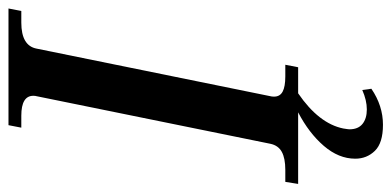

<svg xmlns="http://www.w3.org/2000/svg" viewBox="-276 -480 945 464"><g transform="rotate(-90 197.0 -247.5)"><path d="M409 -700 403 -669H375Q319 -669 312 -632L197 -67Q196 -64 196 -58Q196 -44 208 -37.5Q220 -31 245 -31H273L267 0H204Q131 50 119 109Q117 121 117 124Q117 145 130 155.5Q143 166 165 166Q187 166 212 155L215 177Q174 205 128 205Q84 205 65 185.5Q46 166 46 138Q46 98 77 62Q108 26 158 0H-15L-10 -31H19Q47 -31 62.5 -39.5Q78 -48 82 -67L197 -632Q198 -635 198 -640Q198 -669 150 -669H121L127 -700Z"/></g></svg>

Font: Taviraj Medium
Style: Italic
Weight: 500
Italic angle: -12°
Designer: Katatrad Team
Foundry: CadsonDemak
Version: Version 1.001